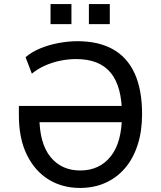

<svg xmlns="http://www.w3.org/2000/svg" viewBox="-20 -917 794 946"><path d="M374 9Q287 9 219.5 -32.5Q152 -74 112.5 -154Q73 -234 73 -349V-395H623V-315H145L174 -344Q174 -211 228.5 -144Q283 -77 375 -77Q470 -77 525.5 -146.5Q581 -216 581 -352Q581 -491 525.5 -558.5Q470 -626 355 -626Q317 -626 277.5 -618Q238 -610 202 -594Q166 -578 137 -554L106 -635Q134 -660 177 -678Q220 -696 268.5 -705Q317 -714 362 -714Q465 -714 536 -674.5Q607 -635 643.5 -555Q680 -475 680 -355Q680 -270 658 -202.5Q636 -135 595.5 -88Q555 -41 499 -16Q443 9 374 9ZM418 -798V-897H521V-798ZM229 -798V-897H332V-798Z"/></svg>

Font: Nunito Sans 7pt SemiCondensed Medium
Style: Regular
Weight: 500
Width: 4
Designer: Vernon Adams
Foundry: Vernon Adams
Version: Version 3.101;gftools[0.9.27]